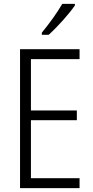

<svg xmlns="http://www.w3.org/2000/svg" viewBox="-20 -967 480 987"><path d="M365 -939V-947H300C273 -900 235 -848 195 -799V-788H230C273 -826 335 -895 365 -939ZM389 0V-51H139V-349H375V-399H139V-663H389V-714H83V0Z"/></svg>

Font: Noto Sans Malayalam Condensed Light
Style: Regular
Weight: 300
Width: 3
Designer: Jelle Bosma - Monotype Design Team
Foundry: Monotype Imaging Inc.
Version: Version 2.104